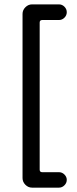

<svg xmlns="http://www.w3.org/2000/svg" viewBox="-20 -736 354 886"><path d="M84 85.9V-671.9Q84 -689.5 97.2 -702.6Q110.4 -715.8 127.9 -715.8H252Q266.6 -715.8 277.3 -705.1Q288.1 -694.3 288.1 -679.7Q288.1 -665 277.3 -654.3Q266.6 -643.6 252 -643.6H174.8Q163.1 -643.6 163.1 -631.8V46.9Q163.1 58.6 174.8 58.6H252Q266.6 58.6 277.3 69.3Q288.1 80.1 288.1 93.8Q288.1 108.4 277.3 119.1Q266.6 129.9 252 129.9H127.9Q110.4 129.9 97.2 116.7Q84 103.5 84 85.9Z"/></svg>

Font: jf-openhuninn-1.0
Style: Regular
Weight: 400
Designer: [Kosugi Maru]
      Designed by Motoya company      

      [Varela Round]
      Joe Prince(Latin component); Avraham Co
Foundry: justfont CO.,LTD.
Version: 1.0